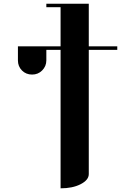

<svg xmlns="http://www.w3.org/2000/svg" viewBox="-20 -712 655 1040"><path d="M77.1 -384.8V-460.9H308.1V-672.9H231V-691.9H460.9V-460.9H615.2V-441.9H460.9V231Q460.9 263.2 416 286.1Q372.6 308.1 308.1 308.1V-441.9H231V-384.8Q231 -353 208 -330.1Q186 -308.1 153.8 -308.1Q121.1 -308.1 99.1 -330.1Q77.1 -352.1 77.1 -384.8Z"/></svg>

Font: Hjet
Style: Regular
Weight: 400
Designer: T. Christopher White
Version: Version 1.2